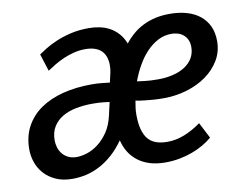

<svg xmlns="http://www.w3.org/2000/svg" viewBox="-65 -626 919 723"><g transform="rotate(-10 395.0 -264.0)"><path d="M533.7 -64.9Q565.9 -64.9 597.9 -77.4Q629.9 -89.8 662.6 -113.3L693.8 -52.7Q678.7 -39.6 658.9 -28.1Q639.2 -16.6 616 -8.1Q592.8 0.5 566.7 5.4Q540.5 10.3 512.7 10.3Q479 10.3 452.6 2Q426.3 -6.3 407 -21.5Q387.7 -36.6 375.5 -56.9Q363.3 -77.1 357.4 -101.6Q335.9 -71.3 312 -50Q288.1 -28.8 262.7 -15.4Q237.3 -2 210.7 4.2Q184.1 10.3 157.7 10.3Q120.6 10.3 93.8 -2Q66.9 -14.2 49.6 -33.7Q32.2 -53.2 23.9 -77.6Q15.6 -102.1 15.6 -126.5Q15.6 -176.3 36.1 -214.1Q56.6 -252 93 -277.1Q129.4 -302.2 179.4 -314.9Q229.5 -327.6 289.1 -327.6Q312 -327.6 330.1 -325.4Q348.1 -323.2 358.4 -322.3L367.2 -361.3Q368.7 -368.2 369.1 -374.8Q369.6 -381.3 369.6 -387.7Q369.6 -403.8 365 -417.7Q360.4 -431.6 350.6 -441.7Q340.8 -451.7 325.4 -457Q310.1 -462.4 288.6 -462.4Q265.6 -462.4 244.6 -457Q223.6 -451.7 204.6 -443.4Q185.5 -435.1 169.2 -425.3Q152.8 -415.5 139.2 -406.2L118.2 -472.2Q129.4 -480 147.5 -491.2Q165.5 -502.4 190.4 -512.9Q215.3 -523.4 246.6 -530.8Q277.8 -538.1 315.4 -538.1Q336.4 -538.1 356.7 -533.9Q377 -529.8 394.5 -520.3Q412.1 -510.7 426.5 -494.9Q440.9 -479 450.2 -455.6Q464.8 -474.1 482.7 -489.5Q500.5 -504.9 522 -515.6Q543.5 -526.4 568.8 -532.2Q594.2 -538.1 624.5 -538.1Q660.6 -538.1 689.9 -529.5Q719.2 -521 740 -504.2Q760.7 -487.3 772 -462.9Q783.2 -438.5 783.2 -406.2Q783.2 -366.2 763.7 -333.5Q744.1 -300.8 711.7 -277.6Q679.2 -254.4 636.5 -241.7Q593.8 -229 547.4 -229Q528.8 -229 510.7 -230.2Q492.7 -231.4 478 -233.2Q463.4 -234.9 453.6 -236.3Q443.8 -237.8 441.4 -238.8Q438.5 -223.1 437 -210.9Q435.5 -198.7 435.5 -185.1Q435.5 -152.8 441.7 -129.9Q447.8 -106.9 459.7 -92.5Q471.7 -78.1 490.2 -71.5Q508.8 -64.9 533.7 -64.9ZM187.5 -67.9Q205.1 -67.9 226.8 -74.7Q248.5 -81.5 269.5 -97.4Q290.5 -113.3 307.9 -138.7Q325.2 -164.1 333.5 -201.2L344.7 -250.5Q338.9 -251.5 321.8 -253.4Q304.7 -255.4 279.8 -255.4Q247.6 -255.4 217.8 -249.8Q188 -244.1 165.3 -231Q142.6 -217.8 129.2 -196.3Q115.7 -174.8 115.7 -143.6Q115.7 -130.9 119.6 -117.4Q123.5 -104 132.1 -93Q140.6 -82 154.3 -75Q168 -67.9 187.5 -67.9ZM618.2 -462.9Q590.8 -462.9 567.1 -450.7Q543.5 -438.5 523.4 -417.7Q503.4 -397 487.3 -368.9Q471.2 -340.8 459.5 -309.1Q470.2 -307.6 490.2 -305.2Q510.3 -302.7 540 -302.7Q570.3 -302.7 596.4 -309.1Q622.6 -315.4 642.1 -327.9Q661.6 -340.3 672.6 -358.9Q683.6 -377.4 683.6 -401.4Q683.6 -417.5 678 -429.2Q672.4 -440.9 663.1 -448.5Q653.8 -456.1 642.1 -459.5Q630.4 -462.9 618.2 -462.9Z"/></g></svg>

Font: Ufes Sans
Style: Italic
Weight: 400
Designer: Ricardo Esteves & Filipe Motta
Foundry: ProDesignUfes - Ricardo Esteves, Filipe Motta
Version: Version 2.0